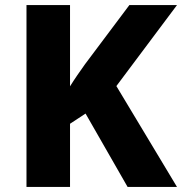

<svg xmlns="http://www.w3.org/2000/svg" viewBox="-20 -734 715 754"><path d="M675 0 437 -396 675 -714H488L314 -482C294 -454 273 -424 255 -395V-714H84V0H255V-248L316 -288L481 0Z"/></svg>

Font: Noto Sans Arabic ExtBd
Style: Regular
Weight: 800
Designer: Monotype Design Team, Nadine Chahine, Nizar Qandah and Khaled Hosny
Foundry: Monotype Imaging Inc.
Version: Version 2.012